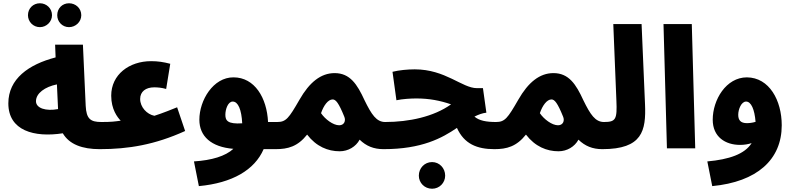

<svg xmlns="http://www.w3.org/2000/svg" viewBox="-20 -907 4845 1174"><path d="M402 -741C443 -741 477 -774 477 -814C477 -856 443 -887 402 -887C361 -887 330 -856 330 -814C330 -774 361 -741 402 -741ZM224 -741C264 -741 298 -774 298 -814C298 -856 264 -887 224 -887C183 -887 151 -856 151 -814C151 -774 183 -741 224 -741Z M590 5C650 5 684 -29 684 -80C684 -124 658 -161 600 -161C534 -161 508 -179 504 -260L487 -634H317L320 -556C155 -513 31 -425 31 -275C31 -108 189 -65 364 -92C404 -24 483 5 590 5ZM200 -288C200 -337 255 -376 328 -391L335 -240C261 -226 200 -245 200 -288Z M590 5C765 5 927 -22 1112 -106L1063 -251C965 -211 935 -203 924 -199C878 -208 837 -252 837 -302C837 -347 871 -373 923 -373C943 -373 969 -371 996 -363L1021 -517C979 -528 945 -533 904 -533C770 -533 660 -451 660 -322C660 -238 698 -190 718 -169C680 -164 663 -161 600 -161Z M1196 231C1401 212 1537 132 1592 5H1665C1730 5 1760 -29 1760 -80C1760 -124 1734 -161 1675 -161H1619C1612 -309 1537 -434 1408 -434C1284 -435 1199 -294 1199 -175C1199 -74 1271 -8 1407 3C1358 48 1275 73 1166 80ZM1358 -205C1358 -239 1374 -286 1403 -286C1436 -286 1457 -236 1461 -153C1372 -147 1358 -170 1358 -205Z M1665 5C1741 5 1800 -11 1858 -84C1914 -11 1985 18 2057 18C2109 18 2156 -10 2179 -53C2219 -14 2265 5 2325 5C2386 5 2420 -30 2420 -80C2420 -124 2394 -161 2335 -161C2282 -161 2252 -206 2209 -294C2164 -392 2120 -460 2026 -460C1942 -460 1872 -404 1811 -297C1746 -184 1729 -161 1675 -161ZM1943 -215C1959 -262 1986 -299 2014 -299C2033 -299 2051 -278 2085 -194C2096 -169 2085 -141 2054 -141C2017 -141 1968 -178 1943 -215Z M2622 247C2667 247 2702 211 2702 167C2702 121 2667 84 2622 84C2576 84 2541 121 2541 167C2541 211 2576 247 2622 247Z M2325 5C2560 5 2683 -63 2774 -125C2818 -27 2897 5 3003 5C3065 5 3098 -29 3098 -80C3098 -124 3072 -161 3013 -161C2954 -161 2910 -169 2881 -194C2905 -206 2928 -215 2954 -218L2933 -368H2896C2806 -368 2704 -483 2516 -483C2472 -483 2420 -478 2380 -468L2404 -294C2440 -302 2493 -305 2526 -305C2605 -305 2671 -292 2738 -269C2632 -193 2480 -161 2335 -161Z M3003 5C3079 5 3138 -11 3196 -84C3252 -11 3323 18 3395 18C3447 18 3494 -10 3517 -53C3557 -14 3603 5 3663 5C3724 5 3758 -30 3758 -80C3758 -124 3732 -161 3673 -161C3620 -161 3590 -206 3547 -294C3502 -392 3458 -460 3364 -460C3280 -460 3210 -404 3149 -297C3084 -184 3067 -161 3013 -161ZM3281 -215C3297 -262 3324 -299 3352 -299C3371 -299 3389 -278 3423 -194C3434 -169 3423 -141 3392 -141C3355 -141 3306 -178 3281 -215Z M3663 5C3908 5 3931 -108 3924 -270L3903 -760H3730L3749 -292C3754 -178 3746 -161 3673 -161Z M4058 0H4231L4210 -760H4037Z M4335 231C4608 205 4760 70 4760 -141C4760 -293 4684 -433 4547 -434C4420 -434 4338 -297 4338 -175C4338 -70 4415 -21 4505 -21C4531 -21 4555 -25 4576 -32C4534 35 4439 68 4305 80ZM4494 -205C4494 -239 4513 -286 4542 -286C4573 -286 4594 -238 4600 -162C4580 -156 4562 -154 4547 -154C4509 -154 4494 -172 4494 -205Z"/></svg>

Font: Noto Sans Arabic SemCond Blk
Style: Regular
Weight: 900
Width: 4
Designer: Monotype Design Team, Nadine Chahine, Nizar Qandah and Khaled Hosny
Foundry: Monotype Imaging Inc.
Version: Version 2.012